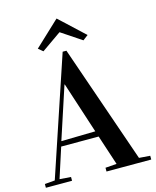

<svg xmlns="http://www.w3.org/2000/svg" viewBox="-134 -995 878 1083"><g transform="rotate(-15 304.5 -453.0)"><path d="M-2.9 0V-22L56.2 -26.9L287.1 -716.8H309.1L547.9 -26.9L612.3 -22V0H351.1V-22L417 -26.9L359.4 -202.1H140.6L84 -26.9L149.9 -22V0ZM149.4 -231.4 348.6 -235.4 251 -535.2H249ZM156.2 -769.5 301.3 -905.8H303.2L447.3 -771.5L417 -748.5L299.3 -827.1H297.4L183.1 -747.1Z"/></g></svg>

Font: Vidaloka 
Style: Regular
Weight: 400
Designer: Cyreal (www.cyreal.org)
Foundry: Cyreal (www.cyreal.org)
Version: Version 1.011